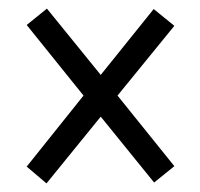

<svg xmlns="http://www.w3.org/2000/svg" viewBox="-20 -581 465 446"><path d="M88 -155 214 -310 338 -157 385 -195 253 -359 385 -521 337 -560 214 -407 89 -561 42 -523 174 -359 42 -194Z"/></svg>

Font: Noto Serif Armenian ExtraCondensed SemiBold
Style: Regular
Weight: 600
Width: 2
Designer: Monotype Design Team
Foundry: Monotype Imaging Inc.
Version: Version 2.008